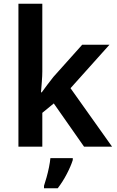

<svg xmlns="http://www.w3.org/2000/svg" viewBox="-20 -780 622 1021"><path d="M205 -400Q205 -378 202.5 -346Q200 -314 198 -289H202Q212 -303 231.5 -329Q251 -355 264 -371L417 -542H562L355 -311L576 0H427L266 -230L205 -180V0H78V-760H205ZM367 71Q357 103 335.5 144.5Q314 186 287 221H214V208Q220 190 227.5 163.5Q235 137 240.5 109.5Q246 82 248 61H367Z"/></svg>

Font: Noto Sans Canadian Aboriginal SemiBold
Style: Regular
Weight: 600
Designer: Monotype Design Team, Typotheque's Kevin King
Foundry: Monotype Imaging Inc.
Version: Version 2.004; ttfautohint (v1.8.4.7-5d5b)